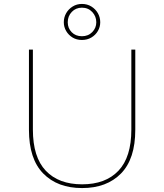

<svg xmlns="http://www.w3.org/2000/svg" viewBox="-20 -952 834 975"><path d="M397 3Q272 3 199.5 -71Q127 -145 127 -293V-700H147V-294Q147 -154 212.5 -85Q278 -16 397 -16Q516 -16 581.5 -85Q647 -154 647 -294V-700H667V-293Q667 -145 594.5 -71Q522 3 397 3ZM396 -749Q369 -749 348.5 -761.5Q328 -774 316 -794.5Q304 -815 304 -839Q304 -864 316 -885Q328 -906 349 -919Q370 -932 396 -932Q423 -932 444 -919Q465 -906 477 -885Q489 -864 489 -839Q489 -815 477 -794.5Q465 -774 444 -761.5Q423 -749 396 -749ZM396 -768Q428 -768 448.5 -789Q469 -810 469 -839Q469 -869 448.5 -891Q428 -913 396 -913Q365 -913 344.5 -891.5Q324 -870 324 -839Q324 -809 344 -788.5Q364 -768 396 -768Z"/></svg>

Font: Montserrat Thin
Style: Regular
Weight: 100
Designer: Julieta Ulanovsky
Foundry: Julieta Ulanovsky
Version: Version 9.000